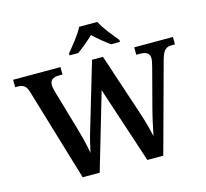

<svg xmlns="http://www.w3.org/2000/svg" viewBox="-127 -1077 1313 1222"><g transform="rotate(-15 529.5 -465.5)"><path d="M390 -784V-771H447C479 -793 525 -832 555 -861C585 -832 632 -793 664 -771H722V-784C691 -822 637 -886 616 -931H496C475 -886 421 -822 390 -784ZM87 -612 270 0H382L530 -504L696 0H801L961 -587C979 -653 998 -665 1037 -665H1056V-714H801V-665H824C868 -665 889 -651 889 -617C889 -606 883 -580 879 -564L813 -313C796 -249 783 -184 773 -136C765 -175 748 -242 726 -306L593 -707H521L394 -279C379 -230 368 -184 358 -137C351 -182 334 -251 318 -305L241 -570C237 -586 232 -606 232 -617C232 -650 252 -665 292 -665H315V-714H3V-665H16C55 -665 75 -654 87 -612Z"/></g></svg>

Font: Noto Serif Yezidi SemiBold
Style: Regular
Weight: 600
Designer: Dalton Maag Ltd
Foundry: Dalton Maag Ltd
Version: Version 1.001